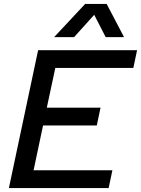

<svg xmlns="http://www.w3.org/2000/svg" viewBox="-20 -952 714 972"><path d="M173 -698H674L655 -608H260L217 -407H489L470 -317H198L150 -90H549L530 0H25ZM411 -932H520L608 -764H515L457 -877L355 -764H254Z"/></svg>

Font: Azeret Mono
Style: Italic
Weight: 400
Italic angle: -12°
Designer: Martin Vácha
Foundry: Displaay
Version: Version 1.000; Glyphs 3.0.3, build 3074